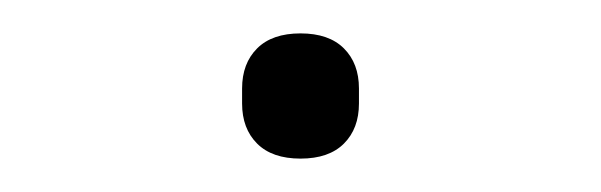

<svg xmlns="http://www.w3.org/2000/svg" viewBox="-20 -378 360 115"><path d="M125 -316V-325Q125 -340 134 -349Q143 -358 160 -358Q177 -358 186 -349Q195 -340 195 -325V-316Q195 -301 186 -292Q177 -283 160 -283Q143 -283 134 -292Q125 -301 125 -316Z"/></svg>

Font: IBM Plex Sans JP ExtraLight
Style: Regular
Weight: 200
Designer: Mike Abbink; Paul van der Laan; Pieter van Rosmalen; Wujin Sim; Yejin Wi; Jinhee Kim; Boomi Park; Yona Kim; Kichan Ma
Foundry: Sandoll Inc.
Version: Version 1.001